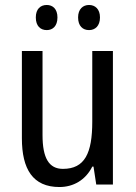

<svg xmlns="http://www.w3.org/2000/svg" viewBox="-20 -742 545 772"><path d="M124 -672C124 -637 143 -621 168 -621C192 -621 211 -637 211 -672C211 -706 192 -722 168 -722C143 -722 124 -706 124 -672ZM294 -672C294 -637 313 -621 338 -621C362 -621 382 -637 382 -672C382 -706 362 -722 338 -722C314 -722 294 -706 294 -672ZM434 -537H351V-253C351 -126 321 -63 233 -63C177 -63 151 -106 151 -199V-537H68V-186C68 -62 112 10 219 10C275 10 324 -18 351 -72H356L367 0H434Z"/></svg>

Font: Noto Sans Lao UI Cond
Style: Regular
Weight: 400
Width: 3
Designer: Monotype Design Team
Foundry: Monotype Imaging Inc.
Version: Version 2.000